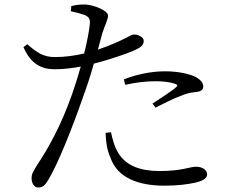

<svg xmlns="http://www.w3.org/2000/svg" viewBox="-20 -801 1040 851"><path d="M535 -425C579 -435 625 -441 669 -441C699 -441 733 -438 757 -429C766 -426 769 -421 761 -415C748 -402 690 -364 656 -342L669 -324C703 -341 750 -365 781 -376C807 -387 822 -390 840 -392C864 -394 881 -399 881 -417C881 -434 868 -449 845 -461C821 -472 776 -485 710 -485C644 -485 576 -468 529 -449ZM472 -215C478 -186 487 -150 506 -120C541 -66 602 -43 688 -43C788 -43 820 -62 849 -62C872 -62 898 -51 898 -28C898 -8 872 3 843 9C812 16 767 22 709 22C593 22 501 -13 470 -101C453 -139 449 -177 448 -212ZM101 -605 84 -592C117 -516 165 -494 223 -494C260 -494 302 -499 338 -506C326 -464 313 -422 300 -385C251 -245 195 -145 144 -69C129 -42 120 -33 120 -11C120 12 132 30 149 30C169 30 179 21 193 -2C236 -72 300 -233 347 -368C365 -416 382 -470 396 -519C468 -537 546 -565 569 -575C606 -591 617 -601 617 -620C617 -638 591 -648 574 -648C566 -648 555 -642 540 -634C509 -618 467 -599 414 -581L433 -652C445 -690 459 -715 459 -732C458 -755 395 -779 359 -781C335 -782 317 -779 296 -774L294 -751C315 -747 337 -741 357 -734C375 -725 380 -716 378 -694C375 -663 366 -616 353 -564C315 -555 270 -548 223 -548C174 -548 144 -567 101 -605Z"/></svg>

Font: Noto Serif CJK KR
Style: Regular
Weight: 400
Designer: Ryoko NISHIZUKA 西塚涼子 (kana & ideographs); Frank Grießhammer (Latin, Greek & Cyrillic); Wenlong ZHANG 张文龙 (bopomofo); San
Foundry: Adobe
Version: Version 2.001;hotconv 1.1.0;makeotfexe 2.6.0